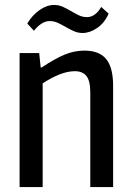

<svg xmlns="http://www.w3.org/2000/svg" viewBox="-20 -754 533 774"><path d="M59 -540H138L144 -482H148Q202 -518 241 -534Q280 -550 320 -550Q380 -550 408 -516Q436 -482 436 -408V0H344V-381Q344 -428 328.5 -447.5Q313 -467 282 -467Q253 -467 220 -454Q187 -441 152 -418V0H59ZM90 -659Q110 -693 139.5 -713.5Q169 -734 198 -734Q217 -734 233.5 -726.5Q250 -719 266 -709.5Q282 -700 297.5 -692.5Q313 -685 331 -685Q364 -685 388 -726L418 -699Q401 -661 371.5 -641Q342 -621 313 -621Q294 -621 277.5 -628.5Q261 -636 245.5 -645Q230 -654 214 -661.5Q198 -669 180 -669Q163 -669 147 -658.5Q131 -648 117 -630Z"/></svg>

Font: Encode Sans Compressed
Style: Medium
Weight: 500
Designer: Pablo Impallari, Andres Torresi
Foundry: Pablo Impallari, Andres Torresi
Version: Version 1.000; ttfautohint (v1.00) -l 8 -r 50 -G 200 -x 14 -